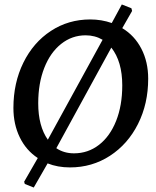

<svg xmlns="http://www.w3.org/2000/svg" viewBox="-20 -737 697 859"><path d="M643 -385Q643 -273 597.5 -182.5Q552 -92 472 -40Q392 12 293 12Q238 12 193 -6L131 102L91 86L88 76L149 -30Q97 -64 68.5 -122.5Q40 -181 40 -254Q40 -366 84.5 -456.5Q129 -547 207.5 -598.5Q286 -650 384 -650Q434 -650 480 -634L525 -717L568 -700L571 -688L527 -611Q582 -578 612.5 -519Q643 -460 643 -385ZM151 -275Q151 -173 194 -112L439 -559Q405 -579 363 -579Q302 -579 253.5 -540.5Q205 -502 178 -433Q151 -364 151 -275ZM527 -355Q527 -462 478 -524L232 -74Q266 -51 311 -51Q374 -51 423 -89Q472 -127 499.5 -196Q527 -265 527 -355Z"/></svg>

Font: Alegreya Medium
Style: Italic
Weight: 500
Italic angle: -7°
Designer: Juan Pablo del Peral
Foundry: Huerta Tipografica
Version: Version 2.008; ttfautohint (v1.8)